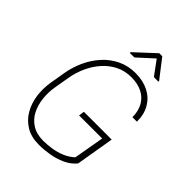

<svg xmlns="http://www.w3.org/2000/svg" viewBox="-256 -1038 1177 1177"><g transform="rotate(45 332.5 -449.5)"><path d="M589.4 -328.6 547.4 -79.6Q518.6 -44.9 475.8 -25.4Q433.1 -5.9 386 2Q338.9 9.8 296.4 9.8Q230 9.8 184.1 -17.8Q138.2 -45.4 111.6 -91.3Q85 -137.2 76.9 -193.4Q68.8 -249.5 78.1 -307.6L95.7 -412.1Q106 -471.7 131.3 -527.1Q156.7 -582.5 196.3 -626.2Q235.8 -669.9 289.1 -695.6Q342.3 -721.2 407.7 -720.7Q471.2 -720.2 519.3 -695.8Q567.4 -671.4 594.5 -625.5Q621.6 -579.6 621.1 -515.6H582.5Q582 -569.3 560.5 -606.9Q539.1 -644.5 500 -664.3Q460.9 -684.1 407.2 -684.6Q349.6 -685.1 303.7 -662.1Q257.8 -639.2 223.4 -600.3Q189 -561.5 166.7 -512.9Q144.5 -464.4 135.3 -413.1L117.2 -307.6Q108.9 -258.3 114.3 -208.5Q119.6 -158.7 140.4 -117.7Q161.1 -76.7 199.7 -51.8Q238.3 -26.9 296.9 -26.4Q332.5 -26.4 371.3 -32.5Q410.2 -38.6 445.8 -53.7Q481.4 -68.8 508.8 -94.2L543.5 -292H343.3L348.6 -328.6ZM447.3 -909.2 541.5 -787.6 541 -782.2H501.5L433.1 -875.5L332 -783.2L292.5 -782.7V-789.6L421.4 -909.2Z"/></g></svg>

Font: Roboto ExtraLight
Style: Italic
Weight: 250
Designer: Christian Robertson
Foundry: Google
Version: Version 3.009; 2024